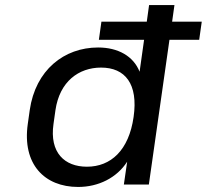

<svg xmlns="http://www.w3.org/2000/svg" viewBox="-20 -739 828 769"><path d="M777.8 -579.6 788.1 -652.3H669.4L678.7 -718.8H577.1L567.9 -652.3H386.2L376 -579.6H557.1L539.1 -451.7C514.6 -514.2 452.6 -548.8 373 -548.8C236.8 -548.8 122.1 -458.5 99.1 -297.9L91.3 -242.7C68.4 -82 157.7 9.8 293 9.8C374.5 9.8 447.8 -26.9 489.3 -91.3L476.1 0H576.2L658.7 -579.6ZM328.1 -71.3C238.8 -71.3 177.7 -127.4 194.3 -242.7L202.1 -297.9C218.8 -412.6 295.4 -468.3 384.8 -468.3C481 -468.3 534.2 -403.3 515.1 -270.5C496.1 -137.2 424.3 -71.3 328.1 -71.3Z"/></svg>

Font: Winston
Style: Italic
Weight: 400
Italic angle: -8.13011°
Designer: Vernon Adams, Kim Jin-seong, David Berlow, Cristiano Sobral
Foundry: The Winston Project Authors
Version: Version 3.004